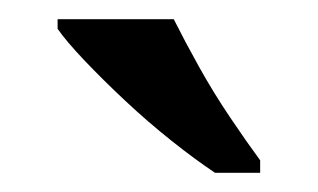

<svg xmlns="http://www.w3.org/2000/svg" viewBox="-20 -786 331 200"><path d="M204 -606Q183 -620 158.5 -639.5Q134 -659 110.5 -681Q87 -703 68 -723Q49 -743 40 -756V-766H161Q172 -744 187 -717Q202 -690 219.5 -664Q237 -638 251 -619V-606Z"/></svg>

Font: Noto Serif Thai Medium
Style: Regular
Weight: 500
Version: Version 2.001